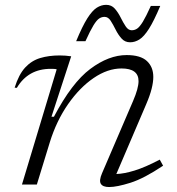

<svg xmlns="http://www.w3.org/2000/svg" viewBox="-20 -744 714 774"><path d="M48 -390 39 -390.5Q55.5 -443.5 81.2 -471.5Q107 -499.5 142 -510Q177 -520.5 220.5 -520.5Q245 -520.5 267 -517L187.5 -273.5H197.5Q269.5 -410.5 344 -466.2Q418.5 -522 490.5 -522Q546.5 -522 572.2 -498Q598 -474 598 -434Q598 -413 591.2 -386Q584.5 -359 569 -323L449 -42.5Q480 -43.5 522.5 -56.5Q565 -69.5 624 -100.5L637.5 -76Q560.5 -24.5 505.8 -7.2Q451 10 420 10Q394.5 10 386.5 -3Q378.5 -16 391.5 -46L516.5 -337Q538.5 -388 538.5 -417Q538.5 -468 470 -468Q414 -468 357.5 -429.5Q301 -391 254.2 -323.8Q207.5 -256.5 181 -171L128.5 0H68.5L208.5 -464.5Q204 -466 197.2 -466.2Q190.5 -466.5 184.5 -466.5Q93.5 -466.5 48 -390ZM626 -720Q600.5 -659.5 580.5 -628Q560.5 -596.5 542.2 -585Q524 -573.5 504.5 -573.5Q483.5 -573.5 469.8 -589Q456 -604.5 446 -624.8Q436 -645 426 -660.5Q416 -676 401.5 -676Q389.5 -676 379.5 -669.2Q369.5 -662.5 356.8 -641.8Q344 -621 324.5 -578H287Q312 -638.5 332 -670Q352 -701.5 370.2 -713Q388.5 -724.5 408 -724.5Q429.5 -724.5 443 -709Q456.5 -693.5 466.5 -673.2Q476.5 -653 486.8 -637.5Q497 -622 511 -622Q523 -622 533 -628.8Q543 -635.5 555.8 -656.2Q568.5 -677 588 -720Z"/></svg>

Font: Newsreader Caption Light
Style: Italic
Weight: 300
Italic angle: -17°
Designer: Hugues Gentile
Foundry: Production Type
Version: Version 1.001